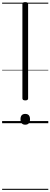

<svg xmlns="http://www.w3.org/2000/svg" viewBox="-20 -1166 477 1817"><path d="M219 -216Q192 -216 192 -235V-1127Q192 -1137 198.5 -1141.5Q205 -1146 219 -1146Q246 -1146 246 -1127V-235Q246 -226 240 -221Q234 -216 219 -216ZM219 14Q197 14 185.5 1Q174 -12 174 -37Q174 -63 185.5 -75.5Q197 -88 219 -88Q241 -88 252.5 -75.5Q264 -63 264 -37Q264 -12 252.5 1Q241 14 219 14ZM0 621H437V631H0ZM0 -20H437V0H0ZM0 -505H437V-500H0ZM0 -1141H437V-1131H0Z"/></svg>

Font: Playwrite BR Guides
Style: Regular
Weight: 400
Designer: Veronika Burian, José Scaglione
Foundry: TypeTogether
Version: Version 1.003